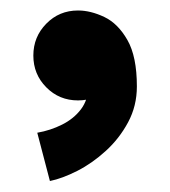

<svg xmlns="http://www.w3.org/2000/svg" viewBox="-20 -174 316 357"><path d="M42 -70.7Q42 -35.8 66.1 -11.6Q90.1 12.7 125 12.7Q159.9 12.7 184.1 -11.6Q208.4 -35.8 208.4 -70.7Q208.4 -105.6 184.1 -130Q159.9 -154.5 125 -154.5Q90.1 -154.5 66.1 -130Q42 -105.6 42 -70.7ZM49.3 72.8 72.8 162.6Q96 157.8 123.8 143.7Q151.6 129.5 176.7 106.6Q201.9 83.7 218.2 53.3Q234.5 22.9 234.5 -13.3Q234.5 -68.8 216.9 -99.6Q199.4 -130.3 174 -142.4Q148.5 -154.5 125 -154.5L125.8 -70.9Q125.8 -70.9 130.3 -60.3Q134.9 -49.7 139.5 -36.1Q144 -22.5 144 -13.3Q144 11.3 130.6 29.1Q117.2 46.8 95.6 57.6Q74 68.5 49.3 72.8Z"/></svg>

Font: Giphurs SC
Style: Regular
Weight: 400
Version: Version 0.920